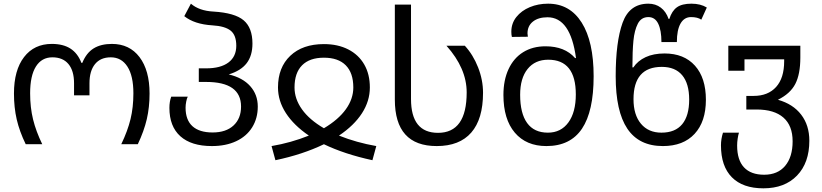

<svg xmlns="http://www.w3.org/2000/svg" viewBox="-20 -785 4473 1045"><path d="M56 -276Q56 -403 111 -474.5Q166 -546 262 -546Q324 -546 363.5 -520.5Q403 -495 423 -443H428Q450 -497 489.5 -521.5Q529 -546 589 -546Q685 -546 739.5 -474Q794 -402 794 -276Q794 -201 779 -136.5Q764 -72 730 0H640Q675 -73 690.5 -137Q706 -201 706 -277Q706 -372 673.5 -422.5Q641 -473 583 -473Q527 -473 497 -436Q467 -399 467 -332V-266H383V-332Q383 -400 352.5 -436.5Q322 -473 265 -473Q207 -473 175.5 -423Q144 -373 144 -277Q144 -200 160 -135Q176 -70 210 0H120Q86 -70 71 -135Q56 -200 56 -276Z M902 -198Q902 -232 912 -259H1002Q997 -250 993.5 -232Q990 -214 990 -199Q990 -132 1027.5 -98Q1065 -64 1137 -64Q1210 -64 1251 -102Q1292 -140 1292 -205Q1292 -339 1102 -339H1062V-413H1102Q1181 -413 1223.5 -445Q1266 -477 1266 -536Q1266 -594 1235 -618.5Q1204 -643 1136 -647Q1038 -653 983 -697L1019 -765Q1064 -726 1142 -722Q1258 -715 1306 -674.5Q1354 -634 1354 -548Q1354 -482 1322.5 -441Q1291 -400 1225 -380Q1301 -362 1342 -316Q1383 -270 1383 -205Q1383 -141 1352.5 -92Q1322 -43 1265.5 -16.5Q1209 10 1133 10Q1021 10 961.5 -43.5Q902 -97 902 -198Z M1458 10Q1564 -8 1661 -47Q1579 -103 1536 -169.5Q1493 -236 1493 -309Q1493 -418 1560 -481.5Q1627 -545 1743 -545Q1819 -545 1875.5 -516Q1932 -487 1962.5 -434Q1993 -381 1993 -309Q1993 -235 1950 -168.5Q1907 -102 1825 -47Q1920 -9 2028 10L2007 87Q1855 54 1743 0Q1627 56 1479 87ZM1903 -309Q1903 -388 1862 -429.5Q1821 -471 1743 -471Q1665 -471 1624 -429.5Q1583 -388 1583 -309Q1583 -247 1623.5 -190Q1664 -133 1743 -87Q1822 -134 1862.5 -190.5Q1903 -247 1903 -309Z M2129 -243V-760H2217V-246Q2217 -62 2364 -62Q2520 -62 2520 -282Q2520 -413 2410 -536H2510Q2555 -487 2582 -418.5Q2609 -350 2609 -280Q2609 -137 2545 -63.5Q2481 10 2357 10Q2129 10 2129 -243Z M2720 -268Q2720 -349 2748 -409Q2776 -469 2827.5 -501Q2879 -533 2949 -533Q3054 -533 3110 -469H3115Q3085 -691 2960 -691Q2910 -691 2880.5 -667.5Q2851 -644 2851 -603Q2851 -597 2853 -585L2766 -584Q2763 -596 2763 -612Q2763 -658 2790.5 -692.5Q2818 -727 2863.5 -746Q2909 -765 2963 -765Q3081 -765 3146 -662Q3211 -559 3211 -370Q3211 -179 3147.5 -84.5Q3084 10 2954 10Q2844 10 2782 -63Q2720 -136 2720 -268ZM3114 -271Q3114 -460 2964 -460Q2892 -460 2851.5 -409.5Q2811 -359 2811 -269Q2811 -168 2849 -115.5Q2887 -63 2962 -63Q3033 -63 3073.5 -118.5Q3114 -174 3114 -271Z M3331 -370Q3331 -557 3368.5 -661Q3406 -765 3509 -765Q3548 -765 3576.5 -743.5Q3605 -722 3619 -682H3623Q3637 -726 3664.5 -745.5Q3692 -765 3743 -765Q3793 -765 3827 -744L3797 -678Q3777 -692 3741 -692Q3704 -692 3684 -657Q3664 -622 3664 -556H3580Q3580 -620 3562.5 -656Q3545 -692 3509 -692Q3470 -692 3451.5 -656Q3433 -620 3427.5 -563Q3422 -506 3422 -418H3427Q3451 -454 3494 -474Q3537 -494 3597 -494Q3703 -494 3762.5 -427.5Q3822 -361 3822 -242Q3822 -123 3760.5 -56.5Q3699 10 3588 10Q3458 10 3394.5 -84.5Q3331 -179 3331 -370ZM3731 -243Q3731 -330 3693 -375.5Q3655 -421 3582 -421Q3428 -421 3428 -245Q3428 -160 3468.5 -111.5Q3509 -63 3580 -63Q3655 -63 3693 -109Q3731 -155 3731 -243Z M3904 6Q3904 -28 3915 -63H4002Q3998 -51 3995 -31Q3992 -11 3992 7Q3992 86 4029.5 126Q4067 166 4139 166Q4213 166 4253.5 117.5Q4294 69 4294 -16Q4294 -101 4244 -145Q4194 -189 4098 -189H4042V-263H4082Q4160 -263 4204 -311.5Q4248 -360 4248 -452V-462H4032V-400H3944V-536H4336V-472Q4336 -381 4308.5 -328Q4281 -275 4214 -242Q4296 -219 4340.5 -161Q4385 -103 4385 -19Q4385 101 4318 170.5Q4251 240 4135 240Q4023 240 3963.5 180Q3904 120 3904 6Z"/></svg>

Font: Noto Sans Georgian
Style: Regular
Weight: 400
Designer: Monotype Design team
Foundry: Monotype Imaging Inc.
Version: Version 1.000